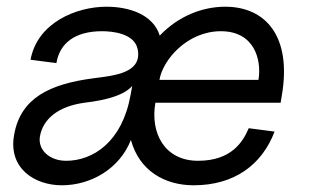

<svg xmlns="http://www.w3.org/2000/svg" viewBox="-20 -536 938 572"><path d="M164 16C251 16 336 -33 370 -119C395 -27 471 16 557 16C677 16 760 -44 798 -144L721 -154C704 -114 670 -57 570 -57C470 -57 427 -140 443 -230H816L819 -248C851 -428 771 -516 651 -516C583 -516 511 -488 456 -430C436 -493 365 -516 297 -516C207 -516 91 -468 71 -358L148 -348C158 -408 204 -443 284 -443C314 -443 380 -437 390 -390C405 -318 320 -311 260 -303C128 -286 41 -244 22 -134C4 -34 84 16 164 16ZM99 -130C108 -180 151 -219 232 -230C300 -238 350 -253 374 -280L369 -253C344 -113 257 -57 177 -57C127 -57 92 -90 99 -130ZM455 -298C465 -358 538 -443 638 -443C738 -443 760 -358 750 -298Z"/></svg>

Font: Uncut Sans
Style: Italic
Weight: 400
Italic angle: -10°
Designer: Kasper Nordkvist
Foundry: Uncut Type
Version: Version 1.111;FEAKit 1.0